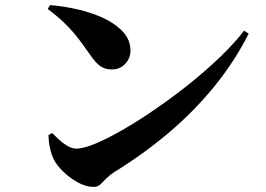

<svg xmlns="http://www.w3.org/2000/svg" viewBox="-20 -729 1040 752"><path d="M347 3Q316 3 284 -15Q252 -33 227.5 -57Q203 -81 192 -102Q182 -121 176 -148.5Q170 -176 170 -200L184 -208Q194 -198 209.5 -183.5Q225 -169 243 -158Q261 -147 279 -147Q308 -147 357.5 -168Q407 -189 468.5 -225Q530 -261 597 -307.5Q664 -354 728.5 -406Q793 -458 847 -510.5Q901 -563 936 -609L954 -597Q898 -487 819.5 -390.5Q741 -294 642 -210Q543 -126 426 -54Q409 -43 396.5 -30Q384 -17 373.5 -7Q363 3 347 3ZM418 -457Q390 -457 371.5 -471Q353 -485 334 -513Q316 -538 301 -559Q286 -580 269 -600Q252 -620 228 -643Q204 -666 167 -694L176 -709Q229 -705 285 -692Q341 -679 387.5 -657Q434 -635 462.5 -603.5Q491 -572 491 -531Q491 -501 470.5 -479Q450 -457 418 -457Z"/></svg>

Font: Noto Serif SC ExtraLight ExtraBold
Style: Regular
Weight: 800
Version: Version 2.002-H1;hotconv 1.1.0;makeotfexe 2.6.0